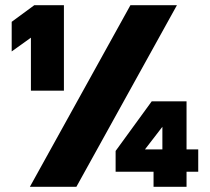

<svg xmlns="http://www.w3.org/2000/svg" viewBox="-20 -719 808 739"><path d="M99 -574 25 -521V-635L112 -699H226V-370H99ZM482 -699H661L274 0H95ZM571 -58H425V-138L564 -329H698V-144H743V-58H698V0H571ZM605 -144V-231L538 -144Z"/></svg>

Font: Prompt
Style: Bold
Weight: 700
Designer: Katatrad Team
Foundry: CadsonDemak
Version: Version 1.000